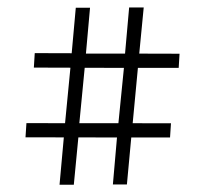

<svg xmlns="http://www.w3.org/2000/svg" viewBox="-20 -480 531 515"><path d="M293.8 -111.2 190.2 -111.5 178 15.5H139.7L151.2 -111.5L48.4 -111.7L50.9 -149.8L154.5 -149.5L168.9 -298.4L70.8 -298.7L73.2 -337.5L172.3 -337.2L183.3 -459.3H221.5L210.5 -336.2H315.4L326.4 -460H365.5L353.5 -336.2L461.6 -335.9L459.3 -297.9H349.9L335.9 -149.5L438.6 -149.3L436.1 -111.2H332.1L320.4 14.7H282.8ZM192.8 -149.5H297.6L312.4 -297.9L207.2 -298.2Z"/></svg>

Font: Genos Thin
Style: Italic
Weight: 100
Italic angle: -8°
Designer: Robert E. Leuschke
Foundry: Robert E. Leuschke
Version: Version 1.010